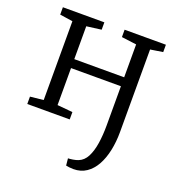

<svg xmlns="http://www.w3.org/2000/svg" viewBox="-142 -668 954 1029"><g transform="rotate(20 335.5 -154.0)"><path d="M390 243.5Q378.5 243.5 365.8 242Q353 240.5 347.5 239L343.5 199Q354.5 199 371.2 196.2Q388 193.5 400.5 188.5Q430 177 446.8 144.8Q463.5 112.5 470.8 65.2Q478 18 478 -37.5V-261H193.5V-50L281 -42V0H39V-42L114.5 -50V-499.5L41 -510.5V-552.5H277.5V-510.5L193.5 -499.5V-312H478V-499.5L393 -510.5V-552.5H628.5V-510.5L557.5 -499.5V-28.5Q557.5 27.5 547 77Q536.5 126.5 515.8 163.8Q495 201 463.8 222.2Q432.5 243.5 390 243.5Z"/></g></svg>

Font: Merriweather 24pt Light
Style: Regular
Weight: 300
Designer: Eben Sorkin
Foundry: Eben Sorkin
Version: Version 2.100